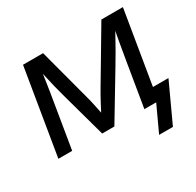

<svg xmlns="http://www.w3.org/2000/svg" viewBox="-148 -688 1033 1012"><g transform="rotate(-30 369.0 -182.5)"><path d="M22 0 108.4 -522.5H230.5L311.5 -218.3Q317.4 -197.3 321.8 -178.7Q326.2 -160.2 329.8 -142.3Q333.5 -124.5 336.9 -107.7Q340.3 -90.8 343.3 -73.7H326.2Q335.4 -91.3 344.2 -108.2Q353 -125 362.3 -142.6Q371.6 -160.2 382.1 -179Q392.6 -197.8 404.8 -218.3L585.4 -522.5H716.3L629.9 0H545.4L589.4 -266.1Q595.2 -298.8 599.6 -325.9Q604 -353 608.4 -377Q612.8 -400.9 617.2 -424.6Q621.6 -448.2 626 -473.6H640.6Q621.6 -439.5 604 -407.2Q586.4 -375 567.1 -341.1Q547.9 -307.1 523.4 -267.1L362.8 0H288.6L214.8 -267.1Q203.6 -307.1 195.3 -340.8Q187 -374.5 180.2 -406.7Q173.3 -439 165.5 -473.6H182.1Q178.2 -447.8 174.6 -424.1Q170.9 -400.4 167.5 -376.7Q164.1 -353 159.9 -326.2Q155.8 -299.3 149.9 -266.1L106 0ZM544.9 156.2 617.2 0H585.4L598.6 -78.6H737.3L628.9 156.2Z"/></g></svg>

Font: Inter 28pt
Style: Italic
Weight: 400
Italic angle: -9.3988°
Designer: Rasmus Andersson
Foundry: rsms
Version: Version 4.001;git-66647c0bb